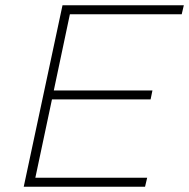

<svg xmlns="http://www.w3.org/2000/svg" viewBox="-20 -708 717 728"><path d="M70 0 217 -688H677L669 -654H245L184 -365H558L551 -331H177L114 -34H538L530 0Z"/></svg>

Font: Saira SemiExpanded Thin
Style: Italic
Weight: 250
Width: 6
Italic angle: -12°
Designer: Hector Gatti with collaboration of the Omnibus-Type team
Foundry: Omnibus-Type
Version: Version 1.101